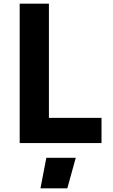

<svg xmlns="http://www.w3.org/2000/svg" viewBox="-20 -778 612 1044"><path d="M87 0ZM532 -137V0H87V-758H246V-137ZM232 80H392L346 246H200Z"/></svg>

Font: Biryani ExtraBold
Style: Regular
Weight: 800
Designer: Dan Reynolds and Mathieu Reguer
Foundry: Dan Reynolds and Mathieu Reguer
Version: Version 1.004; ttfautohint (v1.1) -l 5 -r 5 -G 72 -x 0 -D la